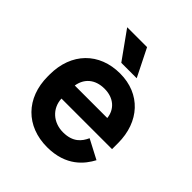

<svg xmlns="http://www.w3.org/2000/svg" viewBox="-196 -828 969 969"><g transform="rotate(45 288.5 -343.0)"><path d="M296 14C432 14 491 -63 519 -116L416 -170C399 -132 370 -96 300 -96C230 -96 177 -143 174 -211H535V-254C535 -406 440 -510 294 -510C146 -510 46 -410 46 -254V-242C46 -86 147 14 296 14ZM154 -700 260 -552H370L296 -700ZM175 -305C184 -362 225 -400 293 -400C358 -400 401 -362 407 -305Z"/></g></svg>

Font: Meta Space
Style: Bold
Weight: 700
Designer: Meta Pool / Florian Karsten
Foundry: Meta Pool / Florian Karsten
Version: Version 2.000;Glyphs 3.1.1 (3137)